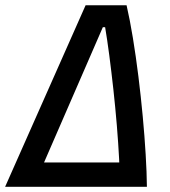

<svg xmlns="http://www.w3.org/2000/svg" viewBox="-43 -714 649 734"><path d="M-23.4 0 284.2 -693.8H440.9Q453.6 -638.7 465.1 -568.6Q476.6 -498.5 486.1 -421.9Q495.6 -345.2 502.7 -268.8Q509.8 -192.4 513.9 -123.3Q518.1 -54.2 518.6 0H415Q415.5 -44.9 412.4 -106Q409.2 -167 403.6 -235.4Q397.9 -303.7 390.4 -372.3Q382.8 -440.9 374.8 -502.4Q366.7 -564 358.9 -609.9H350.1L85 0ZM50.3 0 66.9 -92.8H467.3L450.7 0Z"/></svg>

Font: Cascadia Mono NF
Style: Italic
Weight: 400
Italic angle: -10°
Monospace: yes
Designer: Aaron Bell
Foundry: Saja Typeworks
Version: Version 2404.023